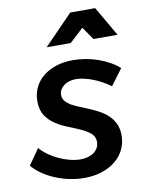

<svg xmlns="http://www.w3.org/2000/svg" viewBox="-103 -814 670 880"><g transform="rotate(-10 232.0 -374.0)"><path d="M218.5 5Q184 5 149.2 -2.2Q114.5 -9.5 83 -22.8Q51.5 -36 25.2 -54.2Q-1 -72.5 -18.5 -94L32.5 -167Q48 -149 69.8 -133.5Q91.5 -118 116.2 -106.5Q141 -95 166.8 -88.5Q192.5 -82 215.5 -82Q235 -82 251.2 -86.8Q267.5 -91.5 279 -100.2Q290.5 -109 297 -121.2Q303.5 -133.5 303.5 -148Q303.5 -172.5 286 -187.8Q268.5 -203 242 -215Q215.5 -227 185 -238.8Q154.5 -250.5 128 -267.8Q101.5 -285 84 -311.2Q66.5 -337.5 66.5 -378Q66.5 -413.5 80.5 -442.5Q94.5 -471.5 120 -492.2Q145.5 -513 181 -524.5Q216.5 -536 259.5 -536Q289 -536 318.8 -530.8Q348.5 -525.5 376.2 -515.8Q404 -506 428.5 -492.2Q453 -478.5 471.5 -462L415.5 -387Q397.5 -400.5 377 -411.8Q356.5 -423 335.8 -431Q315 -439 295 -443.5Q275 -448 257.5 -448Q240.5 -448 226 -443.5Q211.5 -439 201 -430.8Q190.5 -422.5 184.5 -411.8Q178.5 -401 178.5 -388Q178.5 -371.5 188.8 -359.2Q199 -347 216 -337.2Q233 -327.5 254.8 -319Q276.5 -310.5 299 -300.8Q321.5 -291 343.2 -279Q365 -267 382 -250.2Q399 -233.5 409.2 -211Q419.5 -188.5 419.5 -158Q419.5 -122 404.8 -92Q390 -62 363.2 -40.5Q336.5 -19 299.8 -7Q263 5 218.5 5ZM285.5 -753H401.5L481.5 -615H369.5L328 -674.5L263.5 -615H151.5Z"/></g></svg>

Font: Argentum Sans
Style: Italic
Weight: 400
Italic angle: -11.3099°
Designer: Julieta Ulanovsky, Owen Earl, Rasmus Andersson, Cristiano Sobral
Foundry: The Argentum Sans Project Authors
Version: Version 3.131; ttfautohint (v1.8.4.7-5d5b-dirty)